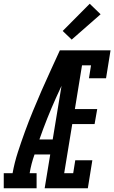

<svg xmlns="http://www.w3.org/2000/svg" viewBox="-67 -1003 609 1023"><path d="M-47 0V-80H0Q10 -136 28 -191.5Q46 -247 66 -302Q86 -357 108.5 -411.5Q131 -466 154.5 -520Q178 -574 203 -628Q228 -682 252 -735H292L290 -719L334 -700Q281 -592 231.5 -482Q182 -372 143 -260H214L201 -180H117Q108 -155 101.5 -130Q95 -105 91 -80H128V0ZM171 0 292 -735H522L498 -586H407L418 -655H370L332 -422H451L437 -342H318L275 -80H323L334 -149H425L401 0ZM315 -792 267 -838 411 -983 469 -927Z"/></svg>

Font: Iosevka Curly Slab Medium
Style: Italic
Weight: 500
Italic angle: -9°
Monospace: yes
Designer: Belleve Invis
Foundry: Belleve Invis
Version: Version 22.1.2; ttfautohint (v1.8.4)